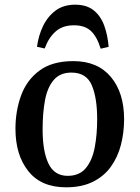

<svg xmlns="http://www.w3.org/2000/svg" viewBox="-20 -786 596 820"><path d="M262 14Q156 14 101 -55Q46 -124 46 -236Q46 -312 70 -378Q94 -444 148.5 -484.5Q203 -525 293 -525Q397 -525 453.5 -457.5Q510 -390 510 -277Q510 -220 496.5 -167.5Q483 -115 453.5 -74Q424 -33 376.5 -9.5Q329 14 262 14ZM269 -35Q319 -35 346.5 -68Q374 -101 384.5 -156Q395 -211 395 -277Q395 -368 372 -422Q349 -476 285 -476Q237 -476 210 -445Q183 -414 172.5 -359.5Q162 -305 162 -233Q162 -140 187 -87.5Q212 -35 269 -35ZM301 -766Q350 -766 380 -742Q410 -718 425 -677Q440 -636 444 -586L410 -578Q394 -630 368 -654Q342 -678 296 -678Q247 -678 217 -651Q187 -624 171 -579L138 -586Q144 -633 163.5 -674Q183 -715 217 -740.5Q251 -766 301 -766Z"/></svg>

Font: Literata 36pt Medium
Style: Italic
Weight: 500
Italic angle: -2°
Designer: Latin by Veronika Burian and Jose Scaglione. Greek by Irene Vlachou. Cyrillic by Vera Evstafieva
Foundry: TypeTogether
Version: Version 3.002